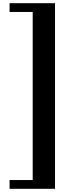

<svg xmlns="http://www.w3.org/2000/svg" viewBox="-20 -974 475 1204"><path d="M185 -899H40V-954H325V210H40V155H185Z"/></svg>

Font: Inknut Antiqua SemiBold
Style: Regular
Weight: 600
Designer: Claus Eggers Sørensen
Foundry: Claus Eggers Sørensen
Version: Version 1.003; ttfautohint (v1.8.2) -l 8 -r 50 -G 200 -x 14 